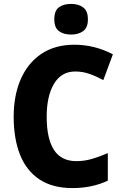

<svg xmlns="http://www.w3.org/2000/svg" viewBox="-20 -953 628 983"><path d="M365 -587Q294 -587 256.5 -524Q219 -461 219 -355Q219 -244 256 -186Q293 -128 371 -128Q412 -128 451 -139.5Q490 -151 532 -169V-28Q451 10 351 10Q249 10 182 -34.5Q115 -79 82.5 -161Q50 -243 50 -356Q50 -464 86 -547Q122 -630 191.5 -677Q261 -724 361 -724Q464 -724 558 -675L509 -543Q474 -562 438.5 -574.5Q403 -587 365 -587ZM344 -933Q382 -933 406 -915Q430 -897 430 -854Q430 -811 405.5 -793.5Q381 -776 344 -776Q306 -776 282 -793.5Q258 -811 258 -854Q258 -898 281.5 -915.5Q305 -933 344 -933Z"/></svg>

Font: Noto Sans Devanagari UI SemiCondensed ExtraBold
Style: Regular
Weight: 800
Width: 4
Designer: Jelle Bosma - Monotype Design Team
Foundry: Monotype Imaging Inc.
Version: Version 2.004; ttfautohint (v1.8.4.7-5d5b)